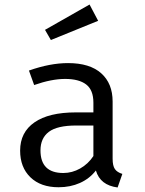

<svg xmlns="http://www.w3.org/2000/svg" viewBox="-20 -817 640 849"><path d="M521 -48 500 12Q423 2 404 -63Q376 -27 333.5 -8Q291 11 239 11Q160 11 114.5 -33Q69 -77 69 -151Q69 -232 132.5 -276Q196 -320 315 -320H393V-363Q393 -419 361 -443.5Q329 -468 268 -468Q208 -468 131 -441L108 -505Q201 -538 281 -538Q377 -538 427.5 -493Q478 -448 478 -368V-115Q478 -84 488 -69.5Q498 -55 521 -48ZM393 -127V-262H317Q233 -262 196 -234Q159 -206 159 -152Q159 -52 260 -52Q299 -52 334.5 -72Q370 -92 393 -127ZM414 -725 205 -640 179 -685 376 -797Z"/></svg>

Font: FiraDG Mono
Style: Regular
Weight: 400
Designer: Carrois Corporate & Edenspiekermann AG
Foundry: Carrois Corporate GbR & Edenspiekermann AG
Version: Version 3.206